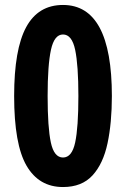

<svg xmlns="http://www.w3.org/2000/svg" viewBox="-20 -744 509 774"><path d="M431 -357Q431 -249 413.5 -166.5Q396 -84 353 -37Q310 10 234 10Q137 10 87 -76Q37 -162 37 -357Q37 -545 85.5 -634.5Q134 -724 234 -724Q431 -724 431 -357ZM172 -357Q172 -230 185 -169.5Q198 -109 234 -109Q270 -109 283 -169.5Q296 -230 296 -357Q296 -481 283 -543Q270 -605 234 -605Q199 -605 185.5 -543.5Q172 -482 172 -357Z"/></svg>

Font: Noto Sans Armenian ExtraCondensed
Style: Bold
Weight: 700
Width: 2
Designer: Monotype Design Team
Foundry: Monotype Imaging Inc.
Version: Version 2.008; ttfautohint (v1.8.4.7-5d5b)